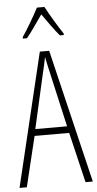

<svg xmlns="http://www.w3.org/2000/svg" viewBox="-62 -986 517 1023"><g transform="rotate(-5 196.0 -474.5)"><path d="M216 -949H176C153 -905 111 -833 87 -799V-791H109C135 -822 170 -875 196 -911C224 -872 257 -823 285 -791H306V-799C289 -823 241 -902 216 -949ZM353 0H392L221 -714H171L0 0H39L104 -269H289ZM215 -596 281 -305H111L177 -597C185 -631 191 -654 196 -683C202 -654 207 -630 215 -596Z"/></g></svg>

Font: Noto Sans Gurmukhi UI ExtraCondensed ExtraLight
Style: Regular
Weight: 200
Width: 2
Designer: Jelle Bosma - Monotype Design Team
Foundry: Monotype Imaging Inc.
Version: Version 2.004